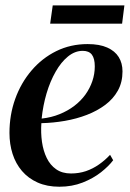

<svg xmlns="http://www.w3.org/2000/svg" viewBox="-20 -680 480 710"><path d="M398.5 -87.5Q382.5 -66 353.8 -43.2Q325 -20.5 285.8 -5Q246.5 10.5 199.5 10.5Q154 10.5 119.2 -5Q84.5 -20.5 61.2 -47.8Q38 -75 26.5 -111Q15 -147 15 -188.5Q15 -255 36.2 -314.2Q57.5 -373.5 96.5 -419.2Q135.5 -465 188.2 -491Q241 -517 304 -517Q348 -517 376.5 -504.2Q405 -491.5 419 -469Q433 -446.5 433 -416Q433 -376 416 -345.2Q399 -314.5 369.2 -292.2Q339.5 -270 301.2 -255.2Q263 -240.5 219.8 -233Q176.5 -225.5 133 -224.5Q130.5 -189 135.2 -155.5Q140 -122 152.8 -95.8Q165.5 -69.5 187.8 -54Q210 -38.5 242.5 -38.5Q272 -38.5 297.8 -47.2Q323.5 -56 346 -71.8Q368.5 -87.5 387 -107.5ZM286 -492Q257 -492 231.5 -471.2Q206 -450.5 185.8 -415Q165.5 -379.5 152.2 -334.8Q139 -290 134 -241.5Q170 -245.5 200.2 -257.8Q230.5 -270 254.8 -288.5Q279 -307 295.8 -330.2Q312.5 -353.5 321.5 -380Q330.5 -406.5 330.5 -434.5Q330.5 -463.5 319.8 -477.8Q309 -492 286 -492ZM175 -660H440L431.5 -592.5H165.5Z"/></svg>

Font: Merriweather 144pt Medium
Style: Italic
Weight: 500
Italic angle: -7.8°
Version: Version 2.101